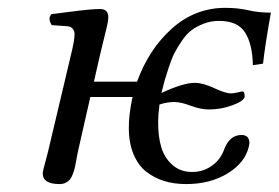

<svg xmlns="http://www.w3.org/2000/svg" viewBox="-20 -459 710 489"><path d="M102.1 -71.8 161.1 -320.8Q169.9 -356.4 169.9 -372.1Q169.9 -379.9 165.3 -385.7Q160.6 -391.6 151.9 -392.1L111.8 -395Q101.1 -411.6 110.8 -422.9Q121.6 -424.3 144.3 -427.2Q167 -430.2 179.2 -431.6Q191.4 -433.1 207.5 -434.6Q223.6 -436 234.9 -436Q255.9 -436 255.9 -415Q255.9 -407.2 252.7 -393.3Q249.5 -379.4 243.7 -356.2Q237.8 -333 234.9 -319.8L219.2 -251H329.1Q358.9 -333.5 417.7 -386.2Q476.6 -439 554.2 -439Q585.9 -439 612.3 -432.9Q638.7 -426.8 669.9 -426.8Q654.8 -341.8 649.9 -296.9L624 -293Q623 -346.7 604.2 -376.2Q585.4 -405.8 538.1 -405.8Q517.1 -405.8 498.8 -398.7Q480.5 -391.6 467.5 -381.8Q454.6 -372.1 442.6 -354.2Q430.7 -336.4 424.1 -323.5Q417.5 -310.5 409.9 -287.6Q402.3 -264.6 399.4 -254.2Q396.5 -243.7 391.1 -222.2Q446.3 -248 476.1 -248Q497.1 -248 525.4 -234.6Q553.7 -221.2 568.8 -221.2Q575.7 -221.2 585.4 -223.6Q595.2 -226.1 598.1 -226.1Q603 -226.1 603 -213.9V-211.9Q600.1 -201.2 571.3 -190.7Q542.5 -180.2 512.2 -180.2Q491.2 -180.2 465.8 -189.7Q440.4 -199.2 423.8 -199.2Q406.2 -199.2 386.2 -192.9Q382.8 -166.5 382.8 -146Q382.8 -111.3 390.6 -84.5Q398.4 -57.6 418.7 -39.3Q439 -21 469.2 -21Q497.1 -21 519.3 -36.6Q541.5 -52.2 550.8 -78.1Q564.5 -115.2 595.2 -115.2Q615.2 -115.2 615.2 -94.2Q615.2 -92.8 614.5 -90.1Q613.8 -87.4 613.8 -85.9Q604.5 -44.9 560.1 -17.6Q515.6 9.8 454.1 9.8Q423.8 9.8 398.7 2.2Q373.5 -5.4 352.8 -21.5Q332 -37.6 320.1 -66.2Q308.1 -94.7 308.1 -133.8Q308.1 -167 316.9 -209Q316.9 -209.5 317.4 -210.4Q317.9 -211.4 317.9 -211.9H210L178.2 -71.8Q176.8 -64.9 174.6 -52.7Q172.4 -40.5 170.9 -33.4Q169.4 -26.4 166 -17.1Q162.6 -7.8 158.7 -2.7Q154.8 2.4 147.9 6.1Q141.1 9.8 131.8 9.8Q88.9 9.8 88.9 -17.1Q88.9 -21.5 91.1 -30Q93.3 -38.6 96.9 -51.8Q100.6 -64.9 102.1 -71.8Z"/></svg>

Font: Common Serif
Style: Italic
Weight: 400
Italic angle: -12°
Designer: Philipp H. Poll, Khaled Hosny
Foundry: Stefan Peev, Context Ltd.
Version: Version 1.026